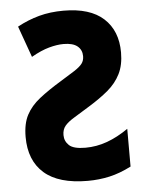

<svg xmlns="http://www.w3.org/2000/svg" viewBox="-53 -767 635 821"><g transform="rotate(-5 265.0 -357.0)"><path d="M291 10Q166 10 104 -44.5Q42 -99 42 -200Q42 -257 61.5 -294Q81 -331 119 -361Q157 -391 213 -425Q251 -448 274 -463Q297 -478 307 -491Q317 -504 317 -523Q317 -550 297.5 -566Q278 -582 238 -582Q210 -582 175.5 -572.5Q141 -563 99 -539L51 -673Q97 -698 145 -711Q193 -724 250 -724Q364 -724 422 -671Q480 -618 480 -525Q480 -471 461 -433Q442 -395 407 -365.5Q372 -336 323 -306Q283 -281 256.5 -265Q230 -249 217 -233.5Q204 -218 204 -194Q204 -168 223 -150Q242 -132 293 -132Q341 -132 386.5 -148.5Q432 -165 478 -197V-35Q429 -10 384 0Q339 10 291 10Z"/></g></svg>

Font: Noto Sans Mono Condensed Black
Style: Regular
Weight: 900
Width: 3
Designer: Monotype Design Team
Foundry: Monotype Imaging Inc.
Version: Version 2.014